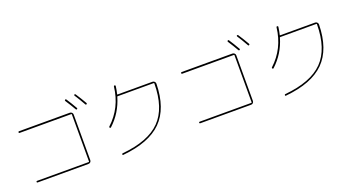

<svg xmlns="http://www.w3.org/2000/svg" viewBox="-51 -1526 4101 2219"><g transform="rotate(-20 2000.0 -416.5)"><path d="M842.8 -673.8Q809.6 -732.4 761.7 -805.7Q756.8 -814.5 764.6 -820.3Q773.4 -826.2 779.3 -818.4Q822.3 -752.9 861.3 -683.6Q866.2 -674.8 856.9 -669.9Q847.7 -665 842.8 -673.8ZM984.4 -700.2Q989.3 -691.4 980 -686Q970.7 -680.7 965.8 -690.4Q916 -778.3 883.8 -826.2Q877.9 -835 885.7 -839.8Q894.5 -844.7 900.4 -836.9Q948.2 -763.7 984.4 -700.2ZM775.4 -49.8Q780.3 -49.8 780.3 -54.7V-634.8Q780.3 -639.6 775.4 -639.6H139.6Q129.9 -639.6 129.9 -649.9Q129.9 -660.2 139.6 -660.2H764.6Q779.3 -660.2 789.6 -649.9Q799.8 -639.6 799.8 -625V-65.4Q799.8 -50.8 790 -40.5Q780.3 -30.3 764.6 -30.3H139.6Q129.9 -30.3 129.9 -40Q129.9 -49.8 139.6 -49.8Z M1154.3 -338.9Q1148.4 -332 1138.7 -339.8Q1132.8 -346.7 1138.7 -353.5Q1318.4 -518.6 1347.7 -771.5Q1349.6 -782.2 1359.4 -780.3Q1371.1 -778.3 1369.1 -767.6Q1363.3 -721.7 1351.6 -673.8Q1349.6 -669.9 1355.5 -669.9H1785.2Q1798.8 -669.9 1809.6 -659.7Q1820.3 -649.4 1820.3 -633.8Q1814.5 -331.1 1660.2 -176.8Q1505.9 -22.5 1179.7 8.8Q1169.9 10.7 1169.9 0Q1169.9 -9.8 1177.7 -10.7Q1502 -41 1649.4 -191.4Q1796.9 -341.8 1798.8 -644.5Q1798.8 -649.4 1794.9 -650.4H1349.6Q1343.8 -650.4 1343.8 -646.5Q1291 -464.8 1154.3 -338.9Z M2842.8 -673.8Q2809.6 -732.4 2761.7 -805.7Q2756.8 -814.5 2764.6 -820.3Q2773.4 -826.2 2779.3 -818.4Q2822.3 -752.9 2861.3 -683.6Q2866.2 -674.8 2856.9 -669.9Q2847.7 -665 2842.8 -673.8ZM2984.4 -700.2Q2989.3 -691.4 2980 -686Q2970.7 -680.7 2965.8 -690.4Q2916 -778.3 2883.8 -826.2Q2877.9 -835 2885.7 -839.8Q2894.5 -844.7 2900.4 -836.9Q2948.2 -763.7 2984.4 -700.2ZM2775.4 -49.8Q2780.3 -49.8 2780.3 -54.7V-634.8Q2780.3 -639.6 2775.4 -639.6H2139.6Q2129.9 -639.6 2129.9 -649.9Q2129.9 -660.2 2139.6 -660.2H2764.6Q2779.3 -660.2 2789.6 -649.9Q2799.8 -639.6 2799.8 -625V-65.4Q2799.8 -50.8 2790 -40.5Q2780.3 -30.3 2764.6 -30.3H2139.6Q2129.9 -30.3 2129.9 -40Q2129.9 -49.8 2139.6 -49.8Z M3154.3 -338.9Q3148.4 -332 3138.7 -339.8Q3132.8 -346.7 3138.7 -353.5Q3318.4 -518.6 3347.7 -771.5Q3349.6 -782.2 3359.4 -780.3Q3371.1 -778.3 3369.1 -767.6Q3363.3 -721.7 3351.6 -673.8Q3349.6 -669.9 3355.5 -669.9H3785.2Q3798.8 -669.9 3809.6 -659.7Q3820.3 -649.4 3820.3 -633.8Q3814.5 -331.1 3660.2 -176.8Q3505.9 -22.5 3179.7 8.8Q3169.9 10.7 3169.9 0Q3169.9 -9.8 3177.7 -10.7Q3502 -41 3649.4 -191.4Q3796.9 -341.8 3798.8 -644.5Q3798.8 -649.4 3794.9 -650.4H3349.6Q3343.8 -650.4 3343.8 -646.5Q3291 -464.8 3154.3 -338.9Z"/></g></svg>

Font: Rounded-X Mgen+ 1mn thin
Style: Regular
Weight: 100
Designer: [Source Han Sans]
Ryoko NISHIZUKA  (kana & ideographs); Paul D. Hunt (Latin, Greek & Cyrillic); Wenlong ZHANG  (bopomofo
Version: Version 1.059.20150602